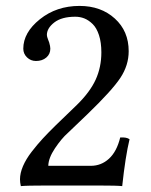

<svg xmlns="http://www.w3.org/2000/svg" viewBox="-20 -630 513 652"><path d="M47.9 -21Q47.9 -42 58.1 -65.9Q68.4 -89.8 87.6 -114.7Q106.9 -139.6 125.5 -159.7Q144 -179.7 168.9 -204.1L241.2 -273.9Q285.6 -317.4 304.9 -359.6Q324.2 -401.9 324.2 -452.1Q324.2 -485.8 316.2 -510.5Q308.1 -535.2 294.7 -548.3Q281.2 -561.5 266.6 -567.4Q252 -573.2 235.8 -573.2Q189.5 -573.2 164.3 -553.7Q139.2 -534.2 139.2 -511.2Q139.2 -505.9 143.1 -496.1L147 -485.8Q150.9 -472.2 150.9 -464.8Q150.9 -446.3 137.2 -434.6Q123.5 -422.9 102.1 -422.9Q84.5 -422.9 71.8 -435.1Q59.1 -447.3 59.1 -464.8Q59.1 -519.5 115.5 -564.7Q171.9 -609.9 250 -609.9Q322.8 -609.9 369.9 -567.1Q417 -524.4 417 -456.1Q417 -408.2 388.7 -365.5Q360.4 -322.8 276.9 -242.2L210 -178.2Q189 -159.7 166.7 -126.5Q144.5 -93.3 144 -66.9H288.1Q323.7 -66.9 350.1 -91.1Q376.5 -115.2 388.2 -163.1Q409.7 -164.6 419.9 -157.2Q405.8 -98.6 395 2Q377.4 0 314.9 0H136.2Q70.3 0 50.8 2Q47.9 -9.8 47.9 -21Z"/></svg>

Font: Common Serif News
Style: Regular
Weight: 450
Designer: Philipp H. Poll, Khaled Hosny
Foundry: Stefan Peev, Context Ltd.
Version: Version 1.026